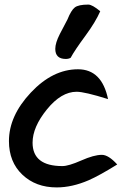

<svg xmlns="http://www.w3.org/2000/svg" viewBox="-20 -770 531 837"><path d="M19 -155Q19 -265 114.5 -366.5Q210 -468 320 -468Q424 -468 451 -338Q349 -370 314 -370Q247 -370 184.5 -293Q122 -216 122 -148Q122 -46 252 -46Q279 -46 334.5 -70.5Q390 -95 424 -95Q453 -95 491 -53Q414 -5 366 16Q294 47 227 47Q136 47 77.5 -8.5Q19 -64 19 -155ZM288 -518Q279 -513 267 -513Q221 -513 221 -557Q221 -583 241 -622Q272 -680 274 -685Q290 -725 306 -737.5Q322 -750 365 -750Q382 -750 417 -721Q397 -675 353 -615Q305 -550 288 -518Z"/></svg>

Font: Wortlaut AH
Style: SemiBold
Weight: 600
Designer: Andreas Höfeld
Foundry: Fontgrube AH
Version: Version 2.59